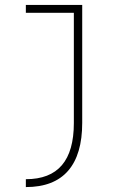

<svg xmlns="http://www.w3.org/2000/svg" viewBox="-20 -540 540 780"><path d="M85 188Q183 188 231.5 131Q280 74 280 -40V-488H85V-520H314V-41Q314 88 256.5 154Q199 220 85 220Z"/></svg>

Font: M PLUS Code Latin ExtraLight
Style: Regular
Weight: 250
Designer: Coji Morishita
Foundry: UNDERFOREST DESIGN
Version: Version 1.002; ttfautohint (v1.8.3)